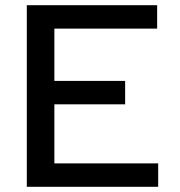

<svg xmlns="http://www.w3.org/2000/svg" viewBox="-20 -718 690 738"><path d="M83 0V-698H584V-608H189V-407H461V-317H189V-90H588V0Z"/></svg>

Font: Azeret Mono Thin
Style: Regular
Weight: 400
Version: Version 1.002